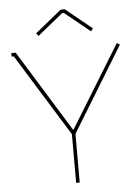

<svg xmlns="http://www.w3.org/2000/svg" viewBox="-59 -921 706 966"><g transform="rotate(-5 294.5 -437.5)"><path d="M290 -857H299L427 -753L438 -767L305 -875H284L151 -767L162 -753ZM295 -266 40 -679H18V-661H29L286 -246V0H304V-246L566 -674L551 -683Z"/></g></svg>

Font: Rawengulk
Style: Light
Weight: 300
Version: Version 0.9